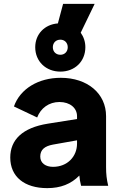

<svg xmlns="http://www.w3.org/2000/svg" viewBox="-20 -960 623 992"><path d="M224 12C293 12 347 -9 390 -53C391 -37 394 -20 399 0H539C531 -35 528 -60 528 -96V-360C528 -477 432 -558 294 -558C178 -558 84 -501 52 -410L172 -353C190 -401 233 -433 287 -433C343 -433 378 -401 378 -360V-345L227 -321C96 -300 33 -238 33 -146C33 -47 106 12 224 12ZM162 -716C162 -643 217 -590 292 -590C367 -590 421 -643 421 -716C421 -745 412 -770 397 -791L469 -940H306L279 -839C211 -834 162 -784 162 -716ZM188 -151C188 -187 211 -205 254 -213L378 -235V-218C378 -151 328 -98 254 -98C216 -98 188 -117 188 -151ZM253 -716C253 -739 269 -755 292 -755C314 -755 330 -739 330 -716C330 -693 314 -677 292 -677C269 -677 253 -693 253 -716Z"/></svg>

Font: Mluvka ExtraBold
Style: Regular
Weight: 800
Designer: Modified by Jiří Krblich, Original typeface by Gumpita Rahayu
Foundry: Gumpita Rahayu & Jiří Krblich
Version: Version 2.000;Glyphs 3.1.1 (3134)